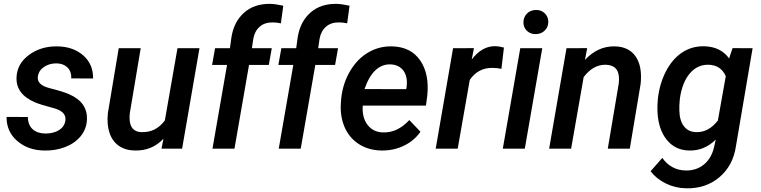

<svg xmlns="http://www.w3.org/2000/svg" viewBox="-20 -782 4001 1010"><path d="M323.7 -146.5Q332 -194.8 261 -213.6Q189.9 -232.4 164.1 -243.7Q63.5 -286.6 66.9 -374.5Q69.3 -445.8 131.6 -492.4Q193.8 -539.1 280.8 -538.1Q364.7 -537.1 417.7 -490.7Q470.7 -444.3 469.7 -369.1L355 -369.6Q356 -406.2 335 -427Q314 -447.8 277.3 -448.7Q238.8 -448.7 211.2 -429.7Q183.6 -410.6 179.2 -379.9Q172.4 -335.4 241.7 -318.1Q311 -300.8 344.2 -286.1Q440.9 -243.7 437.5 -153.3Q435.1 -103 404.5 -65.7Q374 -28.3 322.8 -8.5Q271.5 11.2 213.9 9.8Q127.4 8.8 70.6 -40.5Q13.7 -89.8 14.6 -167L126.5 -166.5Q127.4 -124 151.9 -102.1Q176.3 -80.1 218.8 -79.6Q261.7 -79.6 290.3 -97.4Q318.8 -115.2 323.7 -146.5Z M839.8 -52.2Q779.8 11.7 689.5 9.8Q638.2 8.8 604.2 -15.6Q570.3 -40 555.9 -83.7Q541.5 -127.4 547.4 -186.5L604.5 -528.3H720.2L662.6 -185.1Q660.6 -167 662.1 -149.9Q667 -89.4 723.1 -86.9Q799.8 -84 847.2 -148.4L913.6 -528.3H1029.3L938 0H829.6Z M1097.7 0 1174.3 -440.4H1095.7L1111.3 -528.3H1189.5L1197.3 -585Q1210 -667 1263.4 -714.8Q1316.9 -762.7 1401.4 -761.7Q1431.2 -760.7 1470.2 -752L1457.5 -659.2Q1436 -664.1 1414.1 -664.1Q1372.6 -664.6 1346.2 -641.6Q1319.8 -618.7 1312.5 -578.1L1305.2 -528.3H1409.7L1394 -440.4H1290L1213.4 0Z M1446.3 0 1522.9 -440.4H1444.3L1460 -528.3H1538.1L1545.9 -585Q1558.6 -667 1612.1 -714.8Q1665.5 -762.7 1750 -761.7Q1779.8 -760.7 1818.8 -752L1806.2 -659.2Q1784.7 -664.1 1762.7 -664.1Q1721.2 -664.6 1694.8 -641.6Q1668.5 -618.7 1661.1 -578.1L1653.8 -528.3H1758.3L1742.7 -440.4H1638.7L1562 0Z M1985.8 9.8Q1917 8.3 1866.5 -24.9Q1815.9 -58.1 1791.7 -115.7Q1767.6 -173.3 1773.4 -244.1L1774.9 -264.2Q1783.7 -344.7 1822 -408.9Q1860.4 -473.1 1917.5 -506.3Q1974.6 -539.6 2041.5 -538.1Q2140.6 -536.1 2190.2 -464.4Q2239.7 -392.6 2227.5 -277.3L2220.7 -226.6H1888.2Q1883.8 -163.6 1913.6 -125Q1943.4 -86.4 1995.6 -85.4Q2070.3 -83 2133.3 -150.4L2191.9 -88.9Q2158.7 -41.5 2104.5 -15.4Q2050.3 10.7 1985.8 9.8ZM2035.2 -443.4Q1943.4 -446.3 1897.5 -313.5L2116.7 -313L2118.7 -323.2Q2122.1 -345.7 2119.1 -367.2Q2113.8 -401.9 2091.8 -421.9Q2069.8 -441.9 2035.2 -443.4Z M2617.7 -419.9Q2595.2 -424.8 2572.3 -424.8Q2496.1 -426.8 2451.2 -361.8L2387.7 0H2272L2363.3 -528.3L2473.1 -528.8L2461.4 -468.8Q2515.6 -540.5 2586.4 -539.1Q2602.5 -539.1 2630.9 -531.7Z M2740.7 0H2625L2716.8 -528.3H2832.5ZM2733.4 -663.6Q2733.4 -690.4 2751 -709.5Q2768.6 -728.5 2798.3 -729.5Q2826.7 -730.5 2845.5 -712.2Q2864.3 -693.8 2864.3 -667.5Q2864.3 -639.6 2845.9 -621.6Q2827.6 -603.5 2799.3 -602.5Q2771.5 -601.6 2752.4 -619.4Q2733.4 -637.2 2733.4 -663.6Z M3068.8 -528.8 3057.1 -466.8Q3125 -540 3213.9 -538.1Q3288.1 -536.6 3323.7 -485.1Q3359.4 -433.6 3350.1 -341.3L3293 0H3177.2L3234.9 -342.8Q3237.3 -363.8 3235.4 -381.8Q3229 -439.9 3166 -441.4Q3100.1 -442.4 3050.3 -376.5L2984.4 0H2868.7L2960 -528.3Z M3440.9 -264.6Q3450.2 -343.8 3483.6 -407.7Q3517.1 -471.7 3567.9 -505.6Q3618.7 -539.6 3684.1 -538.6Q3771 -536.6 3815.4 -474.6L3833.5 -528.8L3939 -528.3L3851.6 -14.6Q3836.9 88.9 3764.4 150.1Q3691.9 211.4 3587.9 208.5Q3532.2 207.5 3482.4 183.1Q3432.6 158.7 3402.3 118.7L3463.9 48.8Q3510.3 112.8 3585 114.7Q3641.6 116.7 3682.4 83.7Q3723.1 50.8 3736.8 -10.3L3745.1 -47.4Q3684.1 11.7 3606.4 9.8Q3532.2 8.8 3487.5 -46.4Q3442.9 -101.6 3438.5 -194.8Q3437 -224.1 3440.9 -264.6ZM3555.7 -254.4Q3552.7 -229.5 3553.7 -200.7Q3554.7 -148.9 3577.1 -118.7Q3599.6 -88.4 3641.1 -86.9Q3707 -84.5 3756.3 -147.9L3797.9 -381.3Q3772.5 -439.5 3707.5 -441.4Q3648.9 -442.9 3608.9 -396Q3568.8 -349.1 3556.6 -264.6Z"/></svg>

Font: Roboto Medium
Style: Italic
Weight: 500
Italic angle: -12°
Designer: Google
Version: Version 2.134; 2016